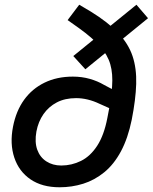

<svg xmlns="http://www.w3.org/2000/svg" viewBox="-20 -785 646 812"><path d="M341 -492 290 -548 557 -765 606 -708ZM232 7Q158 7 109 -26.5Q60 -60 40.5 -118.5Q21 -177 35 -249Q48 -316 82 -363Q116 -410 168.5 -435.5Q221 -461 288 -461Q326 -461 359.5 -451.5Q393 -442 420 -426L471 -399L457 -321L401 -346Q376 -358 351 -364Q326 -370 302 -370Q255 -370 220.5 -352Q186 -334 164 -302.5Q142 -271 134 -229Q126 -184 137.5 -152Q149 -120 176 -102.5Q203 -85 239 -85Q283 -85 322.5 -104.5Q362 -124 391 -168.5Q420 -213 434 -286Q450 -365 454 -419Q458 -473 446.5 -513Q435 -553 403 -589Q371 -625 314 -666L266 -700L315 -765L364 -736Q437 -691 480 -645.5Q523 -600 540.5 -548Q558 -496 556 -430Q554 -364 537 -278Q521 -200 491.5 -145Q462 -90 421 -56.5Q380 -23 332 -8Q284 7 232 7Z"/></svg>

Font: REM
Style: Italic
Weight: 400
Italic angle: -11°
Designer: Octavio Pardo
Foundry: Ashler Design
Version: Version 1.005;gftools[0.9.28]